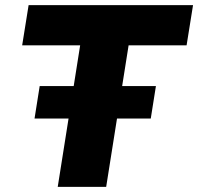

<svg xmlns="http://www.w3.org/2000/svg" viewBox="-20 -725 769 745"><path d="M204 0 291 -549H66L91 -705H729L704 -549H479L392 0ZM114 -265 134 -391H585L565 -265Z"/></svg>

Font: Nunito Sans 9pt Black
Style: Italic
Weight: 900
Italic angle: -9°
Version: Version 3.101;gftools[0.9.27]